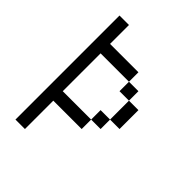

<svg xmlns="http://www.w3.org/2000/svg" viewBox="-198 -792 897 897"><g transform="rotate(45 250.0 -344.0)"><path d="M62.5 -687.5V0H125V-187.5H312.5V-250H125Q125 -250 125 -500H312.5V-437.5H375Q375 -437.5 375 -312.5H312.5V-250H375V-312.5H437.5Q437.5 -312.5 437.5 -437.5H375V-500H312.5V-562.5H125Q125 -562.5 125 -687.5Z"/></g></svg>

Font: Unifont
Style: Regular
Weight: 500
Version: Version 13.0.05